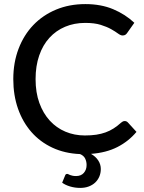

<svg xmlns="http://www.w3.org/2000/svg" viewBox="-20 -746 706 939"><path d="M647.5 -101Q608.5 -54.5 554 -26.8Q499.5 1 425 6.5Q448 19.5 460.5 38.8Q473 58 473 80.5Q473 100.5 465.8 117.5Q458.5 134.5 445.5 146.8Q432.5 159 414 166Q395.5 173 372.5 173Q346.5 173 323 166Q299.5 159 284 147.5L299 111Q301.5 104.5 309 104.5Q311.5 104.5 314.5 106.2Q317.5 108 322.2 109.8Q327 111.5 334 113.2Q341 115 352 115Q376.5 115 390 99.5Q403.5 84 403.5 61Q403.5 44 396.5 29.5Q389.5 15 371.5 7.5Q297 4.5 236.8 -23.5Q176.5 -51.5 134 -99.8Q91.5 -148 68.2 -214Q45 -280 45 -359Q45 -440 70.8 -507.5Q96.5 -575 143 -623.5Q189.5 -672 254.2 -699Q319 -726 397.5 -726Q474 -726 533.5 -701Q593 -676 637 -634.5L602 -585Q598.5 -579.5 593.2 -576Q588 -572.5 579.5 -572.5Q570 -572.5 557.2 -582Q544.5 -591.5 523.8 -603.2Q503 -615 472.5 -624.5Q442 -634 396.5 -634Q343 -634 298.5 -615.2Q254 -596.5 221.8 -561.2Q189.5 -526 171.8 -474.8Q154 -423.5 154 -359Q154 -293.5 172.5 -242.5Q191 -191.5 223.5 -156Q256 -120.5 300 -102Q344 -83.5 395 -83.5Q426 -83.5 450.8 -87.2Q475.5 -91 496.2 -98.5Q517 -106 535.5 -117.8Q554 -129.5 572 -146Q576 -149.5 580.5 -151.8Q585 -154 590 -154Q599 -154 605.5 -147Z"/></svg>

Font: Lato 2
Style: Regular
Weight: 500
Designer: Lukasz Dziedzic with Adam Twardoch and Botio Nikoltchev
Foundry: tyPoland Lukasz Dziedzic
Version: Version 2.015; 2015-08-06; http://www.latofonts.com/